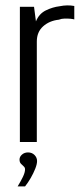

<svg xmlns="http://www.w3.org/2000/svg" viewBox="-20 -520 293 703"><path d="M52.8 0V-495H104.6L111.6 -441.7Q122.9 -469.7 147.8 -481.9Q172.8 -494.1 198.1 -497.1Q226.2 -502.9 252 -498.1V-448.9Q247.7 -450.3 238 -451.3Q228.3 -452.2 216.7 -452Q205.2 -451.8 195.5 -447.9Q160.7 -444.1 137.7 -423.4Q114.8 -402.7 114.8 -368V0ZM44.5 162.6Q55.8 144.3 63.8 127.8Q71.7 111.3 71.7 100Q71.7 93.4 66.8 89.2Q61.8 85 56.7 79.5Q51.5 74.1 51.5 64.1Q51.5 53.9 60.5 46Q69.4 38.1 82.5 38.1Q97.2 38.1 106.5 47.6Q115.7 57 115.7 69.6Q115.7 81.1 109 97.9Q102.3 114.7 92.5 131.7Q82.7 148.7 71.7 162.6Z"/></svg>

Font: Alumni Sans Thin
Style: Regular
Weight: 100
Designer: Robert E. Leuschke
Foundry: Robert E. Leuschke
Version: Version 1.018